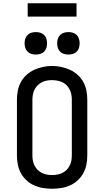

<svg xmlns="http://www.w3.org/2000/svg" viewBox="-20 -1151 640 1179"><path d="M300 8Q272 8 244 3.5Q216 -1 190 -12.5Q164 -24 143 -43.5Q122 -63 108.5 -87.5Q95 -112 89.5 -140Q84 -168 84 -196V-539Q84 -567 89.5 -595Q95 -623 108.5 -647.5Q122 -672 143.5 -691.5Q165 -711 190.5 -722.5Q216 -734 244 -740Q272 -746 300 -746Q328 -746 356 -740Q384 -734 409.5 -722.5Q435 -711 456.5 -691.5Q478 -672 491.5 -647.5Q505 -623 510.5 -595Q516 -567 516 -539V-196Q516 -168 510.5 -140Q505 -112 491.5 -87.5Q478 -63 457 -43.5Q436 -24 410 -12.5Q384 -1 356 3.5Q328 8 300 8ZM300 -76Q316 -76 332 -79Q348 -82 362.5 -89Q377 -96 388.5 -107.5Q400 -119 407.5 -133.5Q415 -148 418 -164Q421 -180 421 -196V-539Q421 -555 418 -571Q415 -587 407.5 -601.5Q400 -616 388.5 -628Q377 -640 362 -646.5Q347 -653 331 -656Q315 -659 298 -659Q282 -659 266.5 -656Q251 -653 236.5 -645.5Q222 -638 210.5 -626.5Q199 -615 192 -600.5Q185 -586 182 -570.5Q179 -555 179 -539V-196Q179 -180 182 -164Q185 -148 192.5 -133.5Q200 -119 211.5 -107.5Q223 -96 237.5 -89Q252 -82 268 -79Q284 -76 300 -76ZM400 -816Q386 -816 372.5 -820Q359 -824 349 -834Q339 -844 335 -857.5Q331 -871 331 -885Q331 -899 335 -912.5Q339 -926 349 -936Q359 -946 372.5 -950Q386 -954 400 -954Q414 -954 427.5 -950Q441 -946 451 -936Q461 -926 465 -912.5Q469 -899 469 -885Q469 -871 465 -857.5Q461 -844 451 -834Q441 -824 427.5 -820Q414 -816 400 -816ZM200 -816Q186 -816 172.5 -820Q159 -824 149 -834Q139 -844 135 -857.5Q131 -871 131 -885Q131 -899 135 -912.5Q139 -926 149 -936Q159 -946 172.5 -950Q186 -954 200 -954Q214 -954 227.5 -950Q241 -946 251 -936Q261 -926 265 -912.5Q269 -899 269 -885Q269 -871 265 -857.5Q261 -844 251 -834Q241 -824 227.5 -820Q214 -816 200 -816ZM150 -1049V-1131H450V-1049Z"/></svg>

Font: Iosevka Slab Medium Extended
Style: Regular
Weight: 500
Width: 7
Monospace: yes
Designer: Belleve Invis
Foundry: Belleve Invis
Version: Version 11.1.1; ttfautohint (v1.8.3)